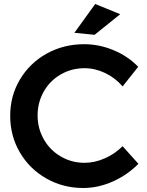

<svg xmlns="http://www.w3.org/2000/svg" viewBox="-20 -930 736 960"><path d="M403 -589Q338 -589 284 -558Q230 -527 199 -472.5Q168 -418 168 -353Q168 -288 199 -233.5Q230 -179 284 -147.5Q338 -116 403 -116Q453 -116 503.5 -138Q554 -160 593 -199L672 -111Q617 -55 544 -22.5Q471 10 396 10Q295 10 211 -38Q127 -86 79 -168.5Q31 -251 31 -351Q31 -451 80 -533Q129 -615 213.5 -662Q298 -709 401 -709Q476 -709 548 -679Q620 -649 671 -596L593 -498Q556 -541 505.5 -565Q455 -589 403 -589ZM456 -910 581 -859 453 -756 352 -766Z"/></svg>

Font: Montserrat arm2 Medium
Style: Regular
Weight: 500
Designer: Julieta Ulanovsky
Foundry: Julieta Ulanovsky
Version: Version 6.000